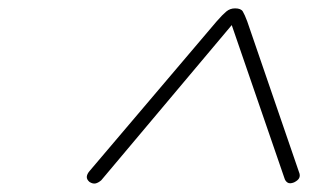

<svg xmlns="http://www.w3.org/2000/svg" viewBox="-20 -910 803 459"><path d="M194 -501 498 -859Q512 -875 521 -882.5Q530 -890 542 -890Q556 -890 560.5 -882.5Q565 -875 571 -859L695 -498Q698 -491 695.5 -485Q693 -479 683 -474Q673 -470 667.5 -473.5Q662 -477 660 -484L534 -850L222 -479Q215 -473 208.5 -471.5Q202 -470 194 -475Q187 -481 187.5 -487.5Q188 -494 194 -501Z"/></svg>

Font: Playwrite IS Thin
Style: Regular
Weight: 250
Designer: Veronika Burian, José Scaglione
Foundry: TypeTogether
Version: Version 1.002